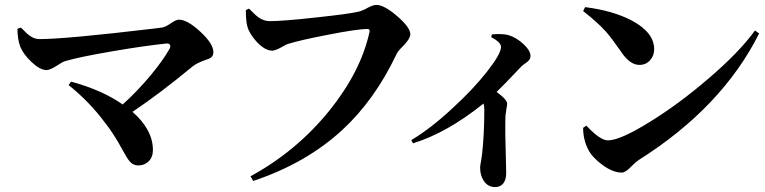

<svg xmlns="http://www.w3.org/2000/svg" viewBox="-20 -719 3113 781"><path d="M542 -46Q522 -46 508 -62Q498 -73 479 -108Q443 -175 407 -220Q344 -305 259 -373L269 -387Q397 -352 479 -294Q540 -349 593 -413Q643 -473 670 -521Q675 -531 671 -537Q667 -543 657 -542Q569 -533 441 -511Q300 -487 244 -470Q234 -467 213 -453Q184 -434 169 -434Q143 -434 108 -467Q75 -498 62 -530Q51 -561 51 -602L65 -607Q90 -581 102 -573Q120 -560 141 -560Q247 -560 608 -603Q630 -606 639 -607Q653 -609 674.5 -624Q696 -639 708 -639Q742 -639 795 -590Q848 -541 848 -507Q848 -492 838 -485Q832 -480 813 -474Q782 -463 765 -450Q628 -337 519 -264Q602 -191 602 -109Q602 -80 585 -63Q568 -46 542 -46Z M1010 17 999 -2Q1185 -103 1319 -268Q1448 -428 1483 -589Q1486 -601 1475 -601Q1432 -601 1311 -577Q1202 -556 1154 -541Q1145 -539 1127 -528Q1100 -513 1087 -513Q1058 -513 1024 -549Q994 -582 986 -612Q980 -635 980 -678L993 -684Q1018 -658 1032 -648Q1054 -633 1077 -633Q1131 -633 1266 -648Q1397 -662 1436 -671Q1455 -675 1477 -688Q1498 -699 1511 -699Q1543 -699 1596 -653Q1649 -607 1649 -580Q1649 -562 1621 -533Q1599 -512 1593 -499Q1505 -313 1373 -191Q1226 -55 1010 17Z M1994 42Q1965 42 1948 17Q1933 -5 1933 -38Q1933 -45 1937 -65Q1940 -83 1941 -93Q1950 -172 1950 -273Q1950 -286 1947 -298Q1799 -179 1660 -136L1653 -149Q1733 -197 1822 -280Q1904 -355 1961 -427.5Q2018 -500 2018 -528Q2018 -547 1978 -568L1981 -579Q2024 -583 2049 -576Q2081 -566 2109.5 -539.5Q2138 -513 2138 -491Q2138 -475 2119 -463Q2107 -455 2100.5 -448.5Q2094 -442 2081 -428Q2031 -375 2000 -345Q2043 -314 2043 -297Q2043 -291 2040 -277Q2037 -259 2036 -247Q2034 -180 2038 -63Q2039 -25 2039 -14Q2039 11 2028 26Q2016 42 1994 42Z M2509 -17Q2472 -17 2428 -50Q2388 -80 2372 -112Q2352 -152 2352 -199L2365 -208Q2366 -207 2369 -204Q2422 -148 2453 -148Q2502 -148 2623 -223Q2740 -295 2859 -397Q2987 -506 3051 -595L3068 -583Q2917 -282 2578 -68Q2566 -60 2548 -42Q2525 -17 2509 -17ZM2581 -455Q2543 -455 2508 -506Q2507 -508 2504 -512Q2467 -565 2445 -590Q2411 -628 2352 -674L2360 -690Q2472 -676 2549 -636Q2641 -587 2641 -519Q2641 -492 2624 -473.5Q2607 -455 2581 -455Z"/></svg>

Font: GenRyuMin TW B
Style: Regular
Weight: 700
Version: Version 1.501;PS 1;hotconv 16.6.51;makeotf.lib2.5.65220